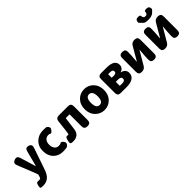

<svg xmlns="http://www.w3.org/2000/svg" viewBox="237 -2266 3906 3906"><g transform="rotate(-45 2190.0 -313.0)"><path d="M143 219Q97 219 76.5 213Q56 207 72 140Q88 72 124 79Q129 80 167 80Q202 80 211 51Q224 12 231 -12Q232 -17 222 -42L57 -459Q26 -538 106 -566Q186 -594 210 -512L310 -183Q313 -172 315.5 -172Q318 -172 321 -183L405 -507Q426 -590 504 -566Q582 -543 554 -462L409 -39Q395 1 380 41Q352 116 299 165Q240 219 143 219Z M916 14Q793 14 715 -65Q633 -147 633 -284Q633 -421 723 -505Q807 -583 932 -583Q1027 -583 1039 -573Q1102 -519 1057 -465Q1012 -411 995 -425Q978 -439 943 -439Q884 -439 849.5 -397.5Q815 -356 815 -285.5Q815 -215 849 -172.5Q883 -130 936 -130Q985 -130 1006.5 -147Q1028 -164 1070 -113Q1113 -61 1050 -6Q1027 14 916 14Z M1209 14Q1175 14 1150.5 5Q1126 -4 1145 -82Q1165 -159 1192 -156Q1197 -155 1236 -155Q1246 -155 1251 -194Q1257 -235 1262 -276L1286 -489Q1295 -569 1376 -569H1640Q1724 -569 1724 -485V-84Q1724 0 1640 0H1630Q1546 0 1546 -84V-425Q1546 -430 1541 -430H1444Q1436 -430 1435 -422L1410 -227Q1405 -185 1399 -143Q1375 14 1209 14Z M1921 -65Q1836 -149 1836 -284.5Q1836 -420 1921 -505Q2001 -583 2115 -583Q2229 -583 2308 -505Q2393 -420 2393 -284.5Q2393 -149 2308 -65Q2229 14 2115 14Q2001 14 1921 -65ZM2211 -285Q2211 -358 2188 -397Q2163 -439 2115 -439Q2018 -439 2018 -284.5Q2018 -130 2114.5 -130Q2211 -130 2211 -285Z M2589 0Q2505 0 2505 -84V-485Q2505 -569 2589 -569H2749Q2981 -569 2981 -418Q2981 -379 2959 -349Q2934 -314 2896 -304Q2885 -301 2885 -298.5Q2885 -296 2895 -294Q3003 -268 3003 -164Q3003 -81 2932 -38Q2869 0 2764 0ZM2678 -122Q2678 -117 2683 -117H2755Q2830 -117 2830 -176Q2830 -201 2811 -216.5Q2792 -232 2754 -232H2683Q2678 -232 2678 -227ZM2678 -354Q2678 -349 2683 -349H2740Q2811 -349 2811 -400.5Q2811 -452 2740 -452H2683Q2678 -452 2678 -447Z M3193 0Q3112 0 3112 -84V-485Q3112 -569 3196 -569H3200Q3284 -569 3284 -495V-465Q3284 -421 3281 -377L3269 -225Q3269 -220 3270.5 -220Q3272 -220 3281 -235L3441 -509Q3476 -569 3546 -569H3554Q3638 -569 3638 -485V-84Q3638 0 3554 0H3550Q3466 0 3466 -74V-104Q3466 -148 3470 -192L3482 -344Q3482 -349 3480 -349Q3478 -349 3469 -334L3308 -60Q3273 0 3203 0Z M3863 0Q3782 0 3782 -84V-485Q3782 -569 3866 -569H3870Q3954 -569 3954 -495V-465Q3954 -421 3951 -377L3939 -225Q3939 -220 3940.5 -220Q3942 -220 3951 -235L4111 -509Q4146 -569 4216 -569H4224Q4308 -569 4308 -485V-84Q4308 0 4224 0H4220Q4136 0 4136 -74V-104Q4136 -148 4140 -192L4152 -344Q4152 -349 4150 -349Q4148 -349 4139 -334L3978 -60Q3943 0 3873 0ZM3932 -677Q3903 -706 3873 -735Q3853 -754 3853 -759Q3851 -842 3919 -845Q3988 -847 3989 -820.5Q3990 -794 3996.5 -783.5Q4003 -773 4010 -761Q4017 -749 4050 -749Q4083 -749 4090.5 -761Q4098 -773 4104 -783.5Q4110 -794 4111 -820.5Q4112 -847 4181 -845Q4249 -842 4247 -759Q4247 -754 4198 -706Q4147 -655 4050.5 -655Q3954 -655 3932 -677Z"/></g></svg>

Font: Resource Han Rounded TW Heavy
Style: Regular
Weight: 900
Designer: Cyano Hao (round all glyphs); Ryoko NISHIZUKA 西塚涼子 (kana, bopomofo & ideographs); Paul D. Hunt (Latin, Greek & Cyrillic)
Foundry: Cyano Hao
Version: 0.990